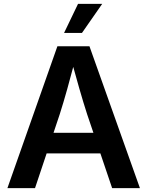

<svg xmlns="http://www.w3.org/2000/svg" viewBox="-20 -965 756 985"><path d="M18.1 0 274.4 -727.5H439L697.8 0H555.2L426.8 -379.4Q407.7 -438.5 387 -510.5Q366.2 -582.5 340.3 -676.8H370.6Q345.7 -582 325.4 -509.8Q305.2 -437.5 286.6 -379.4L159.7 0ZM168.5 -178.2V-283.7H547.9V-178.2ZM308.6 -795.9 380.4 -945.3H504.4L400.4 -795.9Z"/></svg>

Font: Inter 20pt SemiBold
Style: Regular
Weight: 600
Version: Version 4.001;git-66647c0bb